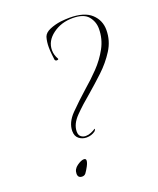

<svg xmlns="http://www.w3.org/2000/svg" viewBox="-107 -597 553 671"><g transform="rotate(-20 169.0 -261.5)"><path d="M145 -116Q129 -116 117 -125.5Q105 -135 105 -154Q105 -186 134 -215.5Q163 -245 199 -277Q226 -300 252.5 -327.5Q279 -355 297 -388Q315 -421 315 -459Q315 -485 298.5 -505Q282 -525 241 -525Q198 -525 166.5 -501.5Q135 -478 135 -444Q135 -426 145 -409V-408Q145 -405 139 -405Q134 -405 132 -410Q131 -418 129.5 -431.5Q128 -445 128 -458Q128 -478 133 -495Q138 -509 157 -517Q176 -525 198 -528Q207 -529 215.5 -529.5Q224 -530 231 -530Q286 -530 312 -506Q338 -482 338 -446Q338 -406 316.5 -372Q295 -338 264.5 -309.5Q234 -281 206 -257Q172 -229 145.5 -202Q119 -175 119 -147Q119 -134 126.5 -128Q134 -122 144 -122Q154 -122 163.5 -126Q173 -130 179 -134Q180 -135 181 -135Q182 -135 182 -134.5Q182 -134 182 -134Q182 -131 177 -126Q163 -116 145 -116ZM84 7Q68 7 68 -9Q68 -26 83.5 -37Q99 -48 109 -48Q117 -48 117 -41Q117 -33 110 -20Q103 -7 97 1Q92 7 84 7Z"/></g></svg>

Font: Explora
Style: Regular
Weight: 400
Designer: Robert E. Leuschke
Foundry: Robert E. Leuschke
Version: Version 1.010